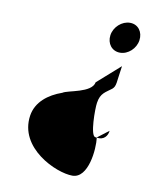

<svg xmlns="http://www.w3.org/2000/svg" viewBox="-76 -748 687 788"><g transform="rotate(10 267.0 -353.5)"><path d="M65 -237C44 -98 211 -24 278 -24C345 -24 356 -148 350 -195C348 -195 346 -195 344 -196C322 -196 322 -312 326 -336C332 -378 354 -385 378 -404C394 -418 390 -432 401 -502L306 -418C298 -372 199 -366 179 -352C122 -332 74 -295 65 -237ZM332 -619C327 -584 349 -555 383 -555C417 -555 448 -584 453 -619C458 -654 437 -683 403 -683C369 -683 337 -654 332 -619ZM350 -195C380 -190 395 -211 397 -232L350 -196Z"/></g></svg>

Font: Ampere
Style: CndIta
Weight: 400
Version: Version 1